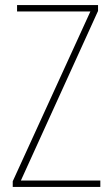

<svg xmlns="http://www.w3.org/2000/svg" viewBox="-20 -734 440 754"><path d="M374 0V-25H62L365 -691V-714H47V-689H335L30 -22V0Z"/></svg>

Font: Noto Sans Condensed Thin
Style: Regular
Weight: 100
Width: 3
Designer: Monotype Design Team
Foundry: Monotype Imaging Inc.
Version: Version 2.013